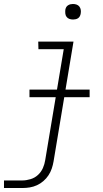

<svg xmlns="http://www.w3.org/2000/svg" viewBox="-45 -729 515 964"><path d="M-25 215V177H67Q87 177 108.5 170.5Q130 164 146 149Q162 134 170.5 114.5Q179 95 182 75L275 -482H148L147 -520H324L224 81Q221 99 215 117Q209 135 198.5 151Q188 167 173 180Q158 193 140.5 201Q123 209 104.5 212Q86 215 68 215ZM322 -631Q312 -631 303.5 -634Q295 -637 289.5 -644Q284 -651 283 -660.5Q282 -670 283 -680Q284 -686 287 -692Q290 -698 296 -702Q302 -706 308.5 -707.5Q315 -709 321 -709Q331 -709 339.5 -706Q348 -703 353.5 -696Q359 -689 360.5 -679.5Q362 -670 360 -660Q359 -654 356 -648Q353 -642 347.5 -638Q342 -634 335 -632.5Q328 -631 322 -631ZM405 -241H103V-279H405Z"/></svg>

Font: Iosevka Etoile Extralight
Style: Italic
Weight: 200
Italic angle: -9°
Designer: Belleve Invis
Foundry: Belleve Invis
Version: Version 22.1.2; ttfautohint (v1.8.4)